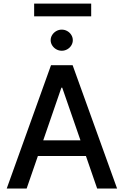

<svg xmlns="http://www.w3.org/2000/svg" viewBox="-20 -1081 709 1101"><path d="M18.6 0 272.5 -707H396.5L651.4 0H537.1L472.7 -186.5H197.3L132.8 0ZM441.4 -276.4 336.9 -578.1H332L228 -276.4ZM270.5 -850.6Q270.5 -866.7 279.3 -880.6Q288.1 -894.5 302.7 -902.8Q317.4 -911.1 334 -911.1Q351.1 -911.1 365.7 -902.8Q380.4 -894.5 388.9 -880.6Q397.5 -866.7 397.5 -850.6Q397.5 -834.5 388.9 -820.6Q380.4 -806.6 365.7 -798.3Q351.1 -790 334 -790Q317.4 -790 302.7 -798.3Q288.1 -806.6 279.3 -820.6Q270.5 -834.5 270.5 -850.6ZM502.9 -987.3H175.8V-1060.5H502.9Z"/></svg>

Font: Pretendard Medium
Style: Regular
Weight: 500
Designer: Base glyphs from Inter by Rasmus Andersson; Hangeul glyphs from Noto Sans CJK(Source Han Sans) by Jang Soo-young and Kan
Foundry: Kil Hyung-jin
Version: Version 1.309